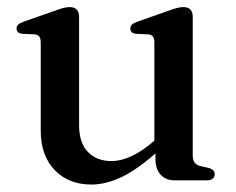

<svg xmlns="http://www.w3.org/2000/svg" viewBox="-20 -496 649 528"><path d="M407.5 -59V-91L404.5 -93.5V-379Q404.5 -390 400.8 -395.2Q397 -400.5 388 -401.5L354.5 -403Q345.5 -404 342 -407.8Q338.5 -411.5 338.5 -417Q338.5 -424 342.8 -428.2Q347 -432.5 358 -436.5L440.5 -465.5Q456.5 -471.5 466.5 -474Q476.5 -476.5 484.5 -476.5Q497.5 -476.5 503.8 -469.5Q510 -462.5 510 -450V-69.5Q510 -56 515.2 -49Q520.5 -42 530.5 -39.5L552.5 -34.5Q562 -32 566.2 -27.8Q570.5 -23.5 570.5 -16.5Q570.5 -9 564.8 -4.5Q559 0 547.5 0H460Q436 0 421.8 -15.5Q407.5 -31 407.5 -59ZM92 -136.5V-379Q92 -390 88.2 -395.2Q84.5 -400.5 75.5 -401.5L41.5 -403Q33 -404 29.2 -407.8Q25.5 -411.5 25.5 -417Q25.5 -424 29.8 -428.2Q34 -432.5 45.5 -436.5L128 -465.5Q144.5 -471.5 154.2 -474Q164 -476.5 171 -476.5Q184.5 -476.5 191 -469.5Q197.5 -462.5 197.5 -450V-152.5Q197.5 -102.5 222 -77.8Q246.5 -53 286.5 -53Q311.5 -53 340 -65.8Q368.5 -78.5 401.5 -106.5L423 -125L443 -105L421 -86Q361.5 -32 316.8 -10.2Q272 11.5 231.5 11.5Q168.5 11.5 130.2 -28.5Q92 -68.5 92 -136.5Z"/></svg>

Font: Fraunces 10pt
Style: Regular
Weight: 400
Version: Version 1.000;[b76b70a41]